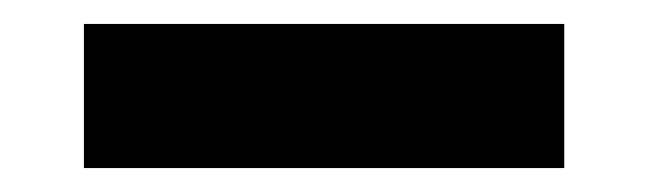

<svg xmlns="http://www.w3.org/2000/svg" viewBox="-20 -362 547 162"><path d="M456.1 -220.2H50.8V-341.8H456.1Z"/></svg>

Font: Sora SemiBold
Style: Regular
Weight: 600
Designer: Jonathan Barnbrook, Julián Moncada
Foundry: Barnbrook Fonts
Version: Version 2.000